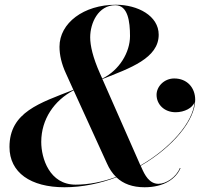

<svg xmlns="http://www.w3.org/2000/svg" viewBox="-20 -780 854 810"><path d="M741.5 -70.5 739 -71.5C723.5 -32.5 680.5 -4.5 648.5 -4.5C609.5 -4.5 590.5 -42 577 -73L573.5 -80.5C709 -159 803.5 -272.5 803.5 -359C803.5 -410 769.5 -449 715 -449C673 -449 640.5 -415.5 640.5 -380C640.5 -340 672.5 -306.5 721 -306.5C757.5 -306.5 793.5 -324.5 801 -350C794.5 -263 698.5 -155 572.5 -82L412 -446.5C529 -492.5 649.5 -534.5 649.5 -633.5C649.5 -713.5 561 -760 469 -760C333.5 -760 231 -683 231 -583C231 -548 239.5 -510.5 258.5 -469.5L289.5 -401C148.5 -345.5 20 -307.5 20 -160C20 -52 109 10 252 10C327.5 10 402.5 -6 471 -32C500 -4.5 539 10 590 10C673 10 722.5 -26.5 741.5 -70.5ZM402 -469.5C371.5 -538 360.5 -587.5 360.5 -622.5C360.5 -683 394.5 -758 466.5 -758C519.5 -758 528.5 -689.5 528.5 -628C528.5 -559.5 484 -484 411.5 -448.5ZM154 -181C154 -277 208.5 -356 290.5 -399L431 -91C441 -68 454 -49 469.5 -33.5C413.5 -13 355.5 -1 299 -1C189 -1 154 -112 154 -181Z"/></svg>

Font: Bodoni* 96pt Medium
Style: Italic
Weight: 500
Italic angle: -13°
Version: Version 2.3